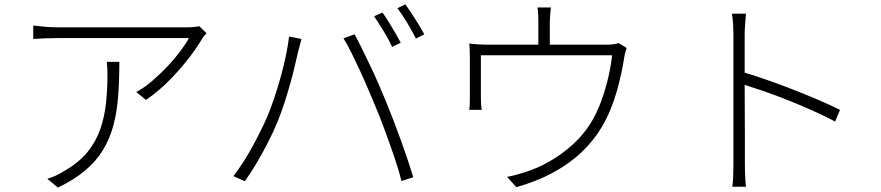

<svg xmlns="http://www.w3.org/2000/svg" viewBox="-20 -826 4000 872"><path d="M918 -675Q913 -670 907.5 -663Q902 -656 897 -649Q880 -618 843 -569Q806 -520 755.5 -467.5Q705 -415 643 -372L599 -408Q636 -428 672.5 -459.5Q709 -491 741.5 -525.5Q774 -560 799 -593.5Q824 -627 838 -653Q822 -653 783.5 -653Q745 -653 693.5 -653Q642 -653 583.5 -653Q525 -653 467.5 -653Q410 -653 361.5 -653Q313 -653 280.5 -653Q248 -653 240 -653Q213 -653 185 -652Q157 -651 131 -649V-710Q155 -707 184 -704.5Q213 -702 240 -702Q248 -702 281 -702Q314 -702 363 -702Q412 -702 470 -702Q528 -702 586 -702Q644 -702 696 -702Q748 -702 784.5 -702Q821 -702 835 -702Q842 -702 851.5 -702.5Q861 -703 870.5 -704.5Q880 -706 885 -707ZM522 -545Q522 -460 516.5 -388Q511 -316 494.5 -255Q478 -194 447 -143.5Q416 -93 366 -51Q316 -9 243 26L195 -14Q214 -19 236.5 -30Q259 -41 276 -52Q340 -89 378.5 -137Q417 -185 436 -241Q455 -297 461.5 -358.5Q468 -420 468 -483Q468 -498 467.5 -513Q467 -528 465 -545Z M1717 -769Q1730 -751 1745 -727Q1760 -703 1774.5 -678Q1789 -653 1800 -632L1761 -613Q1747 -644 1723 -683.5Q1699 -723 1679 -752ZM1821 -806Q1835 -787 1851 -762.5Q1867 -738 1882 -713.5Q1897 -689 1907 -670L1869 -651Q1852 -685 1829 -723Q1806 -761 1785 -789ZM1193 -294Q1209 -332 1224.5 -378Q1240 -424 1254 -473.5Q1268 -523 1278 -571Q1288 -619 1293 -660L1349 -649Q1347 -640 1344.5 -631Q1342 -622 1339.5 -612Q1337 -602 1334 -592Q1329 -571 1320.5 -533.5Q1312 -496 1299.5 -451Q1287 -406 1272 -359.5Q1257 -313 1240 -272Q1222 -228 1198.5 -182Q1175 -136 1148.5 -90.5Q1122 -45 1092 -3L1040 -26Q1088 -89 1127.5 -162Q1167 -235 1193 -294ZM1685 -343Q1669 -381 1651 -423.5Q1633 -466 1613.5 -508Q1594 -550 1575.5 -587.5Q1557 -625 1540 -652L1590 -670Q1605 -644 1622.5 -608Q1640 -572 1660 -530.5Q1680 -489 1699 -445.5Q1718 -402 1735 -360Q1751 -321 1768.5 -275.5Q1786 -230 1802.5 -184Q1819 -138 1833 -96Q1847 -54 1857 -21L1803 -4Q1792 -51 1772 -109.5Q1752 -168 1729.5 -229.5Q1707 -291 1685 -343Z M2482 -792Q2480 -774 2478.5 -756.5Q2477 -739 2477 -727Q2477 -716 2477 -692Q2477 -668 2477 -642.5Q2477 -617 2477 -599H2425Q2425 -618 2425 -644Q2425 -670 2425 -693Q2425 -716 2425 -727Q2425 -739 2424.5 -756.5Q2424 -774 2421 -792ZM2826 -608Q2823 -600 2819.5 -586.5Q2816 -573 2814 -559Q2810 -532 2802 -494.5Q2794 -457 2782 -414Q2770 -371 2752.5 -328.5Q2735 -286 2713 -249Q2677 -188 2622 -135.5Q2567 -83 2492.5 -42.5Q2418 -2 2325 24L2283 -23Q2303 -26 2324 -32Q2345 -38 2364 -44Q2420 -61 2476 -93Q2532 -125 2580.5 -169Q2629 -213 2661 -264Q2690 -310 2710.5 -366.5Q2731 -423 2743.5 -478.5Q2756 -534 2760 -575H2164Q2164 -558 2164 -530Q2164 -502 2164 -471Q2164 -440 2164 -414.5Q2164 -389 2164 -378Q2164 -366 2165 -351Q2166 -336 2168 -327H2111Q2113 -337 2113.5 -352.5Q2114 -368 2114 -379Q2114 -391 2114 -415Q2114 -439 2114 -467Q2114 -495 2114 -519Q2114 -543 2114 -556Q2114 -571 2113.5 -591.5Q2113 -612 2111 -628Q2130 -626 2152 -624.5Q2174 -623 2199 -623H2731Q2757 -623 2770 -625.5Q2783 -628 2791 -630Z M3311 -84Q3311 -95 3311 -136Q3311 -177 3311 -236.5Q3311 -296 3311 -362Q3311 -428 3311 -490.5Q3311 -553 3311 -600.5Q3311 -648 3311 -669Q3311 -688 3309.5 -715.5Q3308 -743 3304 -764H3368Q3366 -744 3364 -715.5Q3362 -687 3362 -669Q3362 -624 3362 -565.5Q3362 -507 3362 -444Q3362 -381 3362.5 -320.5Q3363 -260 3363 -209.5Q3363 -159 3363 -125.5Q3363 -92 3363 -84Q3363 -67 3363.5 -48Q3364 -29 3365 -10.5Q3366 8 3368 22H3306Q3309 1 3310 -28Q3311 -57 3311 -84ZM3352 -499Q3401 -485 3459.5 -464.5Q3518 -444 3578.5 -420.5Q3639 -397 3695 -373Q3751 -349 3795 -327L3773 -274Q3730 -297 3674.5 -322Q3619 -347 3560 -370.5Q3501 -394 3447 -412.5Q3393 -431 3352 -444Z"/></svg>

Font: Noto Sans SC Thin Light
Style: Regular
Weight: 300
Version: Version 2.004-H2;hotconv 1.0.118;makeotfexe 2.5.65603